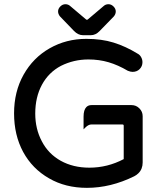

<svg xmlns="http://www.w3.org/2000/svg" viewBox="-20 -884 779 920"><path d="M393.6 -697.8Q466.8 -697.8 524.4 -679.9Q582 -662.1 639.2 -627Q649.4 -622.1 656 -610.6Q662.6 -599.1 662.6 -585.9Q662.6 -566.4 648.9 -552.7Q635.7 -539.6 615.2 -539.6Q605.5 -539.6 592.3 -544.9Q545.9 -572.3 500.5 -585.7Q455.1 -599.1 403.3 -599.1Q333.5 -599.1 272 -568.4Q212.9 -537.1 180.9 -477.8Q148.9 -418.5 148.9 -339.8Q148.9 -266.1 180.7 -206.5Q211.9 -146.5 271.2 -113.5Q330.6 -80.6 408.2 -80.6Q495.1 -80.6 572.8 -121.6V-281.2Q572.8 -284.7 571.3 -286.1Q569.8 -287.6 566.4 -287.6H418Q403.8 -287.6 389.6 -273.4L380.4 -264.2V-325.2Q380.4 -357.4 394 -371.1Q403.3 -380.4 418 -380.4H610.4Q632.3 -380.4 647.9 -364.7Q663.6 -349.1 663.6 -327.1V-105.5Q663.6 -73.7 643.1 -53.7Q634.3 -44.9 622.6 -39.1Q510.3 16.1 396.5 16.1Q293.5 16.1 215.3 -29.3Q134.8 -75.2 90.8 -156.2Q47.4 -236.8 47.4 -340.8Q47.4 -444.8 93 -526.1Q138.7 -607.4 218 -652.6Q297.4 -697.8 393.6 -697.8ZM267.6 -805.2Q258.3 -816.4 258.3 -829.3Q258.3 -842.3 269 -853Q279.8 -863.8 293.2 -863.8Q306.6 -863.8 315.9 -855.5Q354 -823.7 391.6 -791.5L396.5 -788.6L400.9 -791L477.1 -855.5Q486.3 -863.8 499.8 -863.8Q513.2 -863.8 523.9 -853Q534.7 -842.3 534.7 -829.1Q534.7 -816.4 525.4 -805.2Q457.5 -734.9 457 -734.9Q438 -715.3 415 -715.3H377.9Q354 -715.3 334 -736.3Z"/></svg>

Font: YuPearl-Medium
Style: Medium
Weight: 500
Designer: Max Yao
Foundry: Max-Everyday
Version: Version 1.011; ttfautohint (v1.8.3)